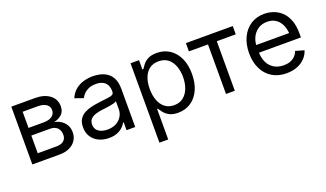

<svg xmlns="http://www.w3.org/2000/svg" viewBox="-72 -1026 2895 1704"><g transform="rotate(-20 1375.5 -174.5)"><path d="M77.1 0V-545.9H299.8Q387.7 -545.9 439.5 -505.9Q491.2 -465.8 491.2 -400.4Q491.2 -350.6 461.9 -323.7Q432.6 -296.9 386.7 -287.1Q416.5 -282.7 445.3 -265.6Q474.1 -248.5 492.9 -219Q511.7 -189.5 511.7 -146.5Q511.7 -104.5 490.5 -71.3Q469.2 -38.1 429.4 -19Q389.6 0 334 0ZM156.2 -77.1H334Q377 -77.1 401.4 -97.4Q425.8 -117.7 425.8 -153.3Q425.8 -195.8 401.4 -220Q377 -244.1 334 -244.1H156.2ZM156.2 -316.4H299.8Q350.1 -316.4 378.7 -337.4Q407.2 -358.4 407.2 -394.5Q407.2 -429.2 378.7 -449Q350.1 -468.8 299.8 -468.8H156.2Z M798.8 12.7Q747.1 12.7 704.6 -7.1Q662.1 -26.9 637.2 -64.5Q612.3 -102.1 612.3 -155.3Q612.3 -202.1 630.9 -231.2Q649.4 -260.3 680.4 -277.1Q711.4 -293.9 748.8 -302.2Q786.1 -310.5 824.2 -315.4Q874 -321.8 905.3 -325.2Q936.5 -328.6 951.2 -336.9Q965.8 -345.2 965.8 -365.2V-368.2Q965.8 -403.3 952.9 -428Q939.9 -452.6 914.1 -465.6Q888.2 -478.5 849.6 -478.5Q809.6 -478.5 781.5 -466.3Q753.4 -454.1 735.4 -435.3Q717.3 -416.5 708 -396.5L627.9 -424.8Q649.4 -474.6 685.3 -502.4Q721.2 -530.3 763.4 -541.5Q805.7 -552.7 846.7 -552.7Q873 -552.7 907.2 -546.6Q941.4 -540.5 973.9 -521.2Q1006.3 -502 1027.6 -463.1Q1048.8 -424.3 1048.8 -359.4V0H966.8V-74.2H960.9Q952.6 -56.6 932.6 -36.4Q912.6 -16.1 879.6 -1.7Q846.7 12.7 798.8 12.7ZM811.5 -62.5Q861.3 -62.5 895.8 -82Q930.2 -101.6 948 -132.6Q965.8 -163.6 965.8 -197.3V-274.4Q960.4 -268.1 942.4 -262.9Q924.3 -257.8 900.9 -253.9Q877.4 -250 855.5 -247.3Q833.5 -244.6 820.3 -243.2Q787.6 -238.8 759.3 -229.2Q731 -219.7 713.6 -201.2Q696.3 -182.6 696.3 -150.4Q696.3 -106.9 728.8 -84.7Q761.2 -62.5 811.5 -62.5Z M1203.1 204.1V-545.9H1283.2V-459H1293Q1302.2 -473.1 1318.8 -495.4Q1335.4 -517.6 1366.7 -535.2Q1397.9 -552.7 1451.2 -552.7Q1520 -552.7 1572.3 -518.3Q1624.5 -483.9 1654.1 -420.7Q1683.6 -357.4 1683.6 -271.5Q1683.6 -185.1 1654.3 -121.3Q1625 -57.6 1572.8 -22.9Q1520.5 11.7 1452.1 11.7Q1399.9 11.7 1368.2 -6.1Q1336.4 -23.9 1319.3 -46.6Q1302.2 -69.3 1293 -84H1286.1V204.1ZM1441.4 -63.5Q1493.7 -63.5 1528.8 -91.6Q1564 -119.6 1581.8 -167Q1599.6 -214.4 1599.6 -272.5Q1599.6 -330.1 1582 -376.5Q1564.5 -422.9 1529.5 -450.2Q1494.6 -477.5 1441.4 -477.5Q1390.1 -477.5 1355.5 -451.9Q1320.8 -426.3 1303 -380.1Q1285.2 -334 1285.2 -272.5Q1285.2 -210.9 1303.2 -163.8Q1321.3 -116.7 1356.2 -90.1Q1391.1 -63.5 1441.4 -63.5Z M1906.2 0V-467.8H1726.1V-545.9H2168.5V-467.8H1989.3V0Z M2477.1 11.7Q2398.4 11.7 2341.1 -23.4Q2283.7 -58.6 2252.9 -121.8Q2222.2 -185.1 2222.2 -268.6Q2222.2 -352.5 2252.4 -416.5Q2282.7 -480.5 2337.6 -516.6Q2392.6 -552.7 2466.3 -552.7Q2508.8 -552.7 2550.8 -538.6Q2592.8 -524.4 2627.2 -492.7Q2661.6 -460.9 2682.1 -408.7Q2702.6 -356.4 2702.6 -280.3V-244.1H2281.7V-316.4H2657.2L2618.7 -289.1Q2618.7 -343.8 2601.6 -386.2Q2584.5 -428.7 2550.5 -453.1Q2516.6 -477.5 2466.3 -477.5Q2416 -477.5 2380.1 -452.9Q2344.2 -428.2 2325.2 -388.7Q2306.2 -349.1 2306.2 -303.7V-255.9Q2306.2 -193.8 2327.6 -150.9Q2349.1 -107.9 2387.7 -85.7Q2426.3 -63.5 2477.1 -63.5Q2509.8 -63.5 2536.6 -73Q2563.5 -82.5 2583 -101.8Q2602.5 -121.1 2612.8 -149.4L2693.8 -126Q2681.2 -85 2651.1 -54Q2621.1 -22.9 2576.7 -5.6Q2532.2 11.7 2477.1 11.7Z"/></g></svg>

Font: GitLab Sans
Style: Regular
Weight: 400
Designer: Rasmus Andersson
Foundry: Modifications by GitLab B.V., manufactured by rsms
Version: Version 4.000;git-c8fb6b7